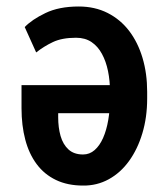

<svg xmlns="http://www.w3.org/2000/svg" viewBox="-20 -559 507 588"><path d="M221.2 -539.1Q270.5 -539.1 309.6 -519.3Q348.6 -499.5 375.5 -464.4Q402.3 -429.2 416.5 -381.6Q430.7 -334 430.7 -277.8V-257.3Q430.7 -199.7 416 -150.9Q401.4 -102.1 375.2 -65.9Q349.1 -29.8 313 -10Q276.9 9.8 234.4 9.3Q187 9.3 151.4 -7.8Q115.7 -24.9 92.3 -56.4Q68.8 -87.9 57.4 -131.3Q45.9 -174.8 45.9 -227.5V-298.3H376V-212.4H158.2V-199.7Q158.2 -168.5 165.5 -142.6Q172.9 -116.7 189.7 -101.3Q206.5 -85.9 234.4 -85.9Q254.4 -85.9 269.8 -99.4Q285.2 -112.8 295.7 -136.5Q306.2 -160.2 311.5 -191.4Q316.9 -222.7 316.9 -257.8V-277.8Q316.9 -311.5 310.8 -341.3Q304.7 -371.1 292.2 -394Q279.8 -417 260.3 -430.2Q240.7 -443.4 212.9 -443.4Q169.9 -443.4 142.1 -430.2Q114.3 -417 90.8 -398.4L55.7 -476.1Q77.6 -499 119.1 -519Q160.6 -539.1 221.2 -539.1Z"/></svg>

Font: Roboto Condensed Medium
Style: Regular
Weight: 500
Designer: Christian Robertson
Foundry: Google
Version: Version 3.0